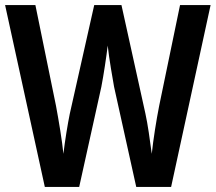

<svg xmlns="http://www.w3.org/2000/svg" viewBox="-23 -734 847 754"><path d="M804 -714H684L602 -318C591 -262 579 -187 573 -130C566 -183 557 -248 548 -288L454 -714H347L251 -287C243 -248 232 -181 226 -130C221 -181 208 -259 197 -318L116 -714H-3L153 0H288L375 -393C384 -439 395 -513 400 -555C406 -499 419 -428 425 -393L512 0H649Z"/></svg>

Font: Noto Sans Sinhala UI Condensed SemiBold
Style: Regular
Weight: 600
Width: 3
Designer: Jelle Bosma - Monotype Design Team
Foundry: Monotype Imaging Inc.
Version: Version 2.006